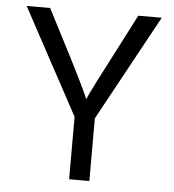

<svg xmlns="http://www.w3.org/2000/svg" viewBox="-50 -720 693 766"><g transform="rotate(5 296.5 -337.0)"><path d="M336 0H255V-250L26 -674H120L171 -575Q223 -475 254 -412Q285 -349 290 -336L295 -324Q304 -349 422 -575L473 -674H567L336 -251Z"/></g></svg>

Font: Hind Vadodara
Style: Regular
Weight: 400
Designer: Hitesh Malaviya
Foundry: Indian Type Foundry
Version: Version 1.001;PS 1.0;hotconv 1.0.86;makeotf.lib2.5.63406; tt